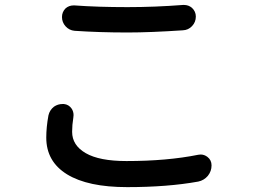

<svg xmlns="http://www.w3.org/2000/svg" viewBox="-20 -728 1040 776"><path d="M281.2 -603.5Q259.8 -605.5 245.1 -621.6Q230.5 -637.7 230.5 -659.2Q230.5 -679.7 245.1 -694.3Q258.8 -706.1 277.3 -706.1Q279.3 -706.1 281.2 -706.1Q375 -699.2 495.1 -699.2Q606.4 -699.2 719.7 -708Q721.7 -708 723.6 -708Q742.2 -708 755.9 -696.3Q771.5 -681.6 771.5 -661.1Q771.5 -638.7 756.3 -622.6Q741.2 -606.4 718.8 -605.5Q586.9 -596.7 496.1 -596.7Q381.8 -596.7 281.2 -603.5ZM175.8 -261.7Q180.7 -283.2 198.2 -296.9Q213.9 -307.6 232.4 -307.6Q235.4 -307.6 238.3 -307.6Q257.8 -305.7 269.5 -289.1Q277.3 -277.3 277.3 -262.7Q277.3 -257.8 276.4 -252.9Q271.5 -222.7 271.5 -195.3Q271.5 -140.6 326.7 -108.9Q381.8 -77.1 491.2 -77.1Q655.3 -77.1 781.2 -102.5Q786.1 -103.5 791 -103.5Q805.7 -103.5 818.4 -93.8Q835 -81.1 835 -59.6Q835 -36.1 820.3 -17.6Q804.7 1 781.2 5.9Q657.2 28.3 494.1 28.3Q335 28.3 251 -23.4Q167 -75.2 167 -171.9Q167 -213.9 175.8 -261.7Z"/></svg>

Font: Gen Jyuu Gothic Medium
Style: Regular
Weight: 500
Designer: [Source Han Sans]
Ryoko NISHIZUKA  (kana & ideographs); Paul D. Hunt (Latin, Greek & Cyrillic); Wenlong ZHANG  (bopomofo
Version: Version 1.002.20150607